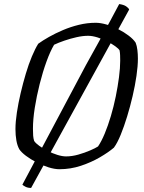

<svg xmlns="http://www.w3.org/2000/svg" viewBox="-20 -832 708 944"><path d="M133 92Q117 92 106 86.5Q95 81 90 76L403 -513Q433 -566 464 -623Q495 -680 522.5 -730.5Q550 -781 566 -812Q588 -809 600 -801Q612 -793 615 -785ZM272 0Q248 0 218 -9.5Q188 -19 159 -34Q130 -49 107.5 -66Q85 -83 75 -98Q65 -116 60.5 -141.5Q56 -167 56 -197Q56 -233 63 -279Q70 -325 81.5 -374Q93 -423 107 -470Q121 -517 137 -555Q153 -593 168 -617Q190 -633 221 -650.5Q252 -668 289.5 -684Q327 -700 368 -710Q409 -720 451 -720Q474 -720 503.5 -711.5Q533 -703 561.5 -688.5Q590 -674 613 -656.5Q636 -639 647 -622Q653 -607 655.5 -586Q658 -565 658 -544Q658 -507 651 -459Q644 -411 632 -359.5Q620 -308 605 -259Q590 -210 573.5 -169.5Q557 -129 540 -106Q513 -83 471 -58.5Q429 -34 378 -17Q327 0 272 0ZM305 -63Q334 -63 365.5 -72Q397 -81 423.5 -92.5Q450 -104 462 -112Q479 -137 495 -175.5Q511 -214 525 -261Q539 -308 549 -357Q559 -406 565 -452Q571 -498 571 -534Q571 -548 570.5 -560.5Q570 -573 568 -584Q564 -592 547.5 -604Q531 -616 508 -628Q485 -640 459.5 -648Q434 -656 413 -656Q387 -656 356 -649Q325 -642 296 -632Q267 -622 246 -612Q227 -580 208.5 -529Q190 -478 175 -418.5Q160 -359 151 -302Q142 -245 142 -199Q142 -180 143 -165.5Q144 -151 148 -139Q155 -128 173 -115Q191 -102 214.5 -90Q238 -78 262 -70.5Q286 -63 305 -63Z"/></svg>

Font: Texturina Medium 12pt Light
Style: Italic
Weight: 300
Italic angle: -11°
Version: Version 1.002